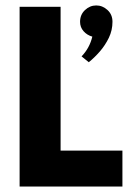

<svg xmlns="http://www.w3.org/2000/svg" viewBox="-20 -685 512 705"><path d="M429.5 0H52V-660H202.5V-132H429.5ZM306 -456.5 279.5 -478Q309 -508.5 319 -550.5Q299.5 -556 286.8 -570.5Q274 -585 274 -605Q274 -631 292 -648Q310 -665 333.5 -665Q356.5 -665 374.8 -648.2Q393 -631.5 393 -605Q393 -574 379.8 -546.5Q366.5 -519 346.8 -496.2Q327 -473.5 306 -456.5Z"/></svg>

Font: Lucymar Sans
Style: Bold
Weight: 700
Foundry: The League of Moveable Type (original font) / Main changes by Cristiano Sobral with portions from Mirco Monsees
Version: Version 2.001;August 30, 2020;FontCreator 13.0.0.2681 64-bit